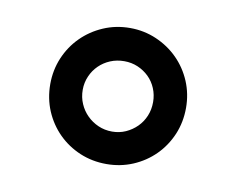

<svg xmlns="http://www.w3.org/2000/svg" viewBox="-45 -754 490 395"><g transform="rotate(10 200.0 -556.0)"><path d="M198.2 -414.1Q168.5 -414.1 142.6 -425Q116.7 -436 97.4 -455.3Q78.1 -474.6 67.1 -500.5Q56.2 -526.4 56.2 -556.2Q56.2 -585.4 67.1 -611.3Q78.1 -637.2 97.4 -656.5Q116.7 -675.8 142.6 -687Q168.5 -698.2 198.2 -698.2Q227.5 -698.2 253.4 -687Q279.3 -675.8 298.6 -656.5Q317.9 -637.2 328.9 -611.3Q339.8 -585.4 339.8 -556.2Q339.8 -526.4 328.9 -500.5Q317.9 -474.6 298.6 -455.3Q279.3 -436 253.4 -425Q227.5 -414.1 198.2 -414.1ZM198.2 -481.9Q213.4 -481.9 226.6 -487.8Q239.7 -493.7 249.8 -503.7Q259.8 -513.7 265.4 -527.1Q271 -540.5 271 -556.2Q271 -571.3 265.4 -584.7Q259.8 -598.1 249.8 -607.9Q239.7 -617.7 226.6 -623.3Q213.4 -628.9 198.2 -628.9Q182.6 -628.9 169.2 -623.3Q155.8 -617.7 145.8 -607.9Q135.7 -598.1 129.9 -584.7Q124 -571.3 124 -556.2Q124 -540.5 129.9 -527.1Q135.7 -513.7 145.8 -503.7Q155.8 -493.7 169.2 -487.8Q182.6 -481.9 198.2 -481.9Z"/></g></svg>

Font: Archivo Narrow
Style: Bold Italic
Weight: 700
Italic angle: -8°
Designer: Hector Gatti
Foundry: Hector Gatti
Version: 1.002; ttfautohint (v0.8)